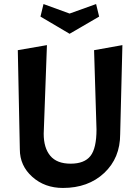

<svg xmlns="http://www.w3.org/2000/svg" viewBox="-20 -918 691 949"><path d="M324 -751 180 -836 195 -898 324 -851 455 -898 470 -836ZM291 11Q201 11 139.5 -44Q78 -99 78 -180L68 -670L212 -695L196 -257Q196 -187 228.5 -148Q261 -109 329 -109Q397 -109 427 -147Q457 -185 457 -278L445 -670L585 -695L574 -255Q574 -137 495 -63Q416 11 291 11Z"/></svg>

Font: Acme
Style: Regular
Weight: 400
Designer: Juan Pablo del Peral
Foundry: Juan Pablo del Peral
Version: Version 1.002